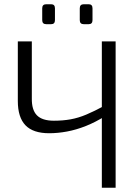

<svg xmlns="http://www.w3.org/2000/svg" viewBox="-20 -885 658 905"><path d="M130 -690V-422Q129 -367 154 -341.5Q179 -316 234 -316Q276 -316 312.5 -322.5Q349 -329 387 -345Q425 -361 473 -387L476 -338Q430 -309 384.5 -291Q339 -273 295.5 -265Q252 -257 212 -257Q136 -257 100 -294.5Q64 -332 64 -409V-690ZM525 -690V0H460V-690ZM398 -865Q416 -865 416 -846V-790Q416 -771 398 -771H375Q356 -771 356 -790V-846Q356 -865 375 -865ZM221 -865Q239 -865 239 -846V-790Q239 -771 221 -771H198Q179 -771 179 -790V-846Q179 -865 198 -865Z"/></svg>

Font: Exo 2 Light
Style: Regular
Weight: 300
Designer: Natanael Gama
Foundry: Natanael Gama
Version: Version 2.010